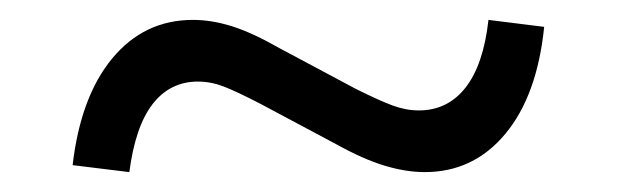

<svg xmlns="http://www.w3.org/2000/svg" viewBox="-20 -474 621 193"><path d="M262 -425 337 -385Q361 -373 374.5 -368Q388 -363 401 -363Q430 -363 448 -386Q466 -409 471 -454L527 -447Q520 -378 488 -339.5Q456 -301 407 -301Q388 -301 366.5 -307.5Q345 -314 318 -329L243 -369Q218 -382 205 -387Q192 -392 179 -392Q151 -392 133.5 -369.5Q116 -347 110 -301L53 -308Q61 -377 93 -415.5Q125 -454 174 -454Q193 -454 213.5 -447.5Q234 -441 262 -425Z"/></svg>

Font: Red Hat Text
Style: Regular
Weight: 400
Designer: Pentagram / MCKL
Foundry: Pentagram / MCKL
Version: Version 1.005; Red Hat Text